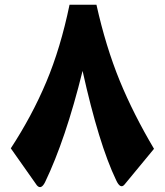

<svg xmlns="http://www.w3.org/2000/svg" viewBox="-20 -763 685 798"><path d="M620.1 -144.5C564 -239.3 516.1 -333.5 477.5 -427.7C439 -522 406.7 -627 380.9 -743.2H269C244.1 -623 211.9 -516.1 172.4 -422.4C132.8 -328.1 83.5 -236.3 24.9 -146.5L133.3 7.3C145.5 21.5 157.2 14.6 167.5 -6.3C223.6 -123 275.9 -276.9 323.2 -468.3C368.2 -265.6 414.6 -114.3 462.9 -13.7C474.6 11.7 486.3 17.6 497.6 3.9Z"/></svg>

Font: Sahel Black
Style: Bold
Weight: 900
Foundry: Saber Rastikerdar (saber.rastikerdar@gmail.com)
Version: Version 3.4.0